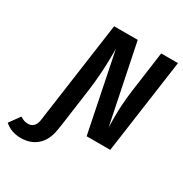

<svg xmlns="http://www.w3.org/2000/svg" viewBox="-361 -846 1161 1219"><g transform="rotate(30 219.5 -236.5)"><path d="M591 -692 494 0H321L204 -574V-532Q204 -401 187 -269L150 0L142 52Q130 134 83 176.5Q36 219 -37 219Q-107 219 -156 176L-100 99Q-83 109 -71 113.5Q-59 118 -41 118Q-17 118 -1 101.5Q15 85 19 52L26 0L123 -692H296L414 -118Q413 -144 413 -192Q413 -288 426 -387L468 -692Z"/></g></svg>

Font: Fira Sans Condensed SemiBold
Style: Italic
Weight: 600
Width: 3
Italic angle: -8°
Designer: bBox Type GmbH & Carrois Corporate GbR & Edenspiekermann AG
Foundry: bBox Type GmbH & Carrois Corporate GbR & Edenspiekermann AG
Version: Version 4.301